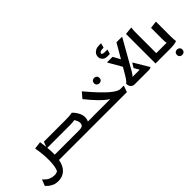

<svg xmlns="http://www.w3.org/2000/svg" viewBox="30 -2053 3425 3425"><g transform="rotate(-45 1742.5 -341.0)"><path d="M16 36Q65 95 118 116Q171 137 224 137Q245 137 264.5 131.5Q284 126 302 117Q322 74 332 10Q342 -54 342 -130Q342 -209 334 -289Q326 -369 312 -446L444 -462H454Q459 -427 463.5 -393Q468 -359 472 -327L509 -422H1053Q1097 -422 1141 -424.5Q1185 -427 1215 -434H1227Q1252 -411 1277.5 -376Q1303 -341 1321 -299Q1339 -257 1339 -213Q1339 -188 1334 -165Q1329 -142 1317 -121H1455V-20L1435 0H469Q443 134 371 197Q299 260 193 260Q134 260 87 239.5Q40 219 8.5 192.5Q-23 166 -38 148L6 36ZM482 -156Q482 -138 482 -121H1102Q1154 -121 1179.5 -139.5Q1205 -158 1205 -201Q1205 -228 1193 -257Q1181 -286 1162 -311Q1128 -304 1101 -302.5Q1074 -301 1037 -301H474Q478 -262 480 -225.5Q482 -189 482 -156Z M1435 0V-102L1455 -122H1882Q1807 -169 1717.5 -260Q1628 -351 1532 -472L1617 -574H1626Q1736 -443 1819.5 -355.5Q1903 -268 1964 -216.5Q2025 -165 2067.5 -143Q2110 -121 2137 -121L2221 -122V-112L2181 0ZM1946 -457Q1917 -457 1897.5 -475Q1878 -493 1878 -525Q1878 -557 1897.5 -575Q1917 -593 1946 -593Q1975 -593 1994.5 -575Q2014 -557 2014 -525Q2014 -493 1994.5 -475Q1975 -457 1946 -457Z M2381 0Q2333 0 2305 -30.5Q2277 -61 2277 -115Q2291 -125 2304.5 -138.5Q2318 -152 2336 -179Q2354 -206 2384 -256L2450 -370L2308 -617V-626H2445L2520 -489L2678 -760H2815V-750L2504 -202Q2485 -170 2470.5 -151Q2456 -132 2444 -121H2625L2569 -219L2618 -301H2626L2791 -24V-16Q2781 -7 2763.5 -3.5Q2746 0 2723 0ZM2259 -809Q2259 -845 2278 -875.5Q2297 -906 2333 -924Q2369 -942 2419 -942H2470V-933L2447 -854H2415Q2385 -854 2365.5 -844Q2346 -834 2337 -810Q2350 -793 2368 -788Q2386 -783 2408 -783H2470V-775L2447 -696H2385Q2326 -696 2292.5 -730.5Q2259 -765 2259 -809Z M2903 -745 3050 -760 3051 -752Q3047 -734 3045.5 -707Q3044 -680 3043.5 -652Q3043 -624 3043 -604V-121H3181V-20L3161 0H2903Z M3161 0V-101L3181 -121H3304Q3296 -153 3296 -203V-506L3427 -522H3436V-180Q3436 -160 3436.5 -132Q3437 -104 3438.5 -77Q3440 -50 3444 -32V-24Q3414 -12 3370 -6Q3326 0 3263 0ZM3281 162Q3281 130 3300.5 112Q3320 94 3349 94Q3378 94 3398 112Q3418 130 3418 162Q3418 194 3398 212Q3378 230 3349 230Q3320 230 3300.5 212Q3281 194 3281 162Z"/></g></svg>

Font: Kufam SemiBold
Style: Regular
Weight: 600
Designer: Wael Morcos, Artur Schmal
Foundry: Original Type
Version: Version 1.300; ttfautohint (v1.8.3)